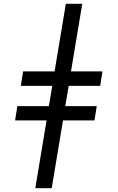

<svg xmlns="http://www.w3.org/2000/svg" viewBox="-20 -843 616 1006"><path d="M165 143H251L310 -212H475L487 -287H322L340 -393H505L517 -469H352L411 -823H325L266 -469H101L89 -393H254L236 -287H71L59 -212H224Z"/></svg>

Font: Iosevka Sparkle
Style: Italic
Weight: 400
Italic angle: -9°
Designer: Belleve Invis
Foundry: Belleve Invis
Version: Version 4.5.0; ttfautohint (v1.8.3)